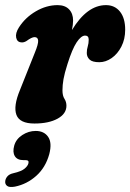

<svg xmlns="http://www.w3.org/2000/svg" viewBox="-38 -473 509 750"><path d="M46 -307.5Q29 -308 25.2 -325.8Q21.5 -343.5 36 -366Q60.5 -404.5 102 -428.8Q143.5 -453 187 -453Q216 -453 231.8 -436.5Q247.5 -420 247.5 -393Q247.5 -377.5 243 -355.5Q302 -453 376 -453Q410.5 -453 430.8 -427.5Q451 -402 451 -357Q451 -320 436.2 -291.2Q421.5 -262.5 398.2 -246.2Q375 -230 350 -230Q322.5 -230 311.8 -240.5Q301 -251 301 -266Q301 -280 304.8 -291.8Q308.5 -303.5 308.5 -318Q308.5 -334 294.5 -334Q279 -334 261.5 -307.8Q244 -281.5 225.5 -222.5Q214 -186.5 210 -163.5Q206 -140.5 206 -120Q206 -99 213.8 -87Q221.5 -75 221.5 -60Q221.5 -28.5 187 -9.5Q152.5 9.5 96.5 9.5Q39 9.5 26.2 -24.2Q13.5 -58 40 -121.5L98 -267Q112 -301 111 -314.5Q110 -328 97 -328Q86 -328 65 -312.5Q55 -306.5 46 -307.5ZM53.5 152.5Q29.5 152.5 20 137Q10.5 121.5 17.5 96Q24.5 70.5 49 54.5Q73.5 38.5 101.5 38.5Q134 38.5 150 61.5Q166 84.5 154.5 129Q140 181.5 103.5 214Q67 246.5 20.5 256Q-1.5 260 -10.2 253.2Q-19 246.5 -17.5 234.5Q-16.5 224.5 -9 215.8Q-1.5 207 14.5 203.5Q45 196.5 57.8 186Q70.5 175.5 73 165Q76.5 152.5 62 152.5Z"/></svg>

Font: Fraunces 144pt SuperSoft
Style: Bold Italic
Weight: 700
Italic angle: -16°
Version: Version 1.000;[0bf87f6ff]